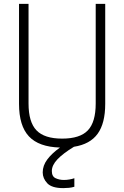

<svg xmlns="http://www.w3.org/2000/svg" viewBox="-20 -750 640 989"><path d="M306 219Q247 219 223.5 194Q200 169 200 138Q200 103 223.5 71.5Q247 40 289 10Q180 7 129 -47.5Q78 -102 78 -215V-730H127V-217Q127 -121 168 -78.5Q209 -36 300 -36Q392 -36 432.5 -78.5Q473 -121 473 -217V-730H522V-215Q522 -115 483 -61Q444 -7 361 6Q305 40 276 70.5Q247 101 247 131Q247 159 266.5 168Q286 177 309 177Q323 177 337.5 174.5Q352 172 363 168V212Q350 216 335.5 217.5Q321 219 306 219Z"/></svg>

Font: M PLUS Code Latin 60 Light
Style: Regular
Weight: 300
Width: 7
Monospace: yes
Designer: Coji Morishita
Foundry: UNDERFOREST DESIGN
Version: Version 1.005; ttfautohint (v1.8.3)